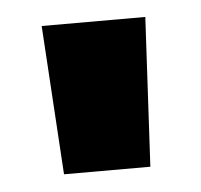

<svg xmlns="http://www.w3.org/2000/svg" viewBox="-31 -834 305 292"><g transform="rotate(-5 121.5 -688.0)"><path d="M56.2 -574.2 42 -801.8H200.2L188 -574.2Z"/></g></svg>

Font: Poppins ExtraBold
Style: Regular
Weight: 800
Designer: Ninad Kale (Devanagari), Jonny Pinhorn (Latin)
Foundry: Indian Type Foundry
Version: Version 3.200;PS 1.000;hotconv 16.6.54;makeotf.lib2.5.65590